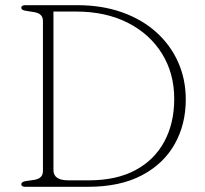

<svg xmlns="http://www.w3.org/2000/svg" viewBox="-20 -720 790 740"><path d="M62 -10Q62 -19 79 -22L113 -27Q145.5 -32.5 145.5 -60.5V-639.5Q145.5 -667.5 113 -673L79 -678.5Q62 -681 62 -690Q62 -700 77 -700H278.5Q372.5 -700 449.2 -673Q526 -646 581.2 -596.8Q636.5 -547.5 666.2 -481.2Q696 -415 696 -336.5Q696 -240.5 653.2 -164.5Q610.5 -88.5 526.5 -44.2Q442.5 0 318.5 0H77Q62 0 62 -10ZM323 -25Q428.5 -25 501.8 -64.2Q575 -103.5 613.2 -174.2Q651.5 -245 651.5 -339Q651.5 -437.5 604.2 -513.5Q557 -589.5 472 -632.5Q387 -675.5 273 -675.5H186V-64.5Q186 -25 243 -25Z"/></svg>

Font: Fraunces 9pt Soft Thin
Style: Regular
Weight: 100
Version: Version 1.000;[b76b70a41]